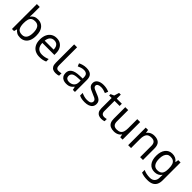

<svg xmlns="http://www.w3.org/2000/svg" viewBox="318 -2331 4143 4143"><g transform="rotate(45 2389.5 -260.0)"><path d="M173 -575Q173 -541 171.5 -511.5Q170 -482 168 -465H173Q196 -499 236 -522Q276 -545 339 -545Q439 -545 499.5 -475.5Q560 -406 560 -268Q560 -176 532.5 -114Q505 -52 455 -21Q405 10 339 10Q276 10 236 -13Q196 -36 173 -68H166L148 0H85V-760H173ZM324 -472Q267 -472 234 -450.5Q201 -429 187 -384.5Q173 -340 173 -271V-267Q173 -168 205.5 -115.5Q238 -63 326 -63Q398 -63 433.5 -116Q469 -169 469 -269Q469 -370 433.5 -421Q398 -472 324 -472Z M907 -546Q976 -546 1025.5 -516Q1075 -486 1101.5 -431.5Q1128 -377 1128 -304V-251H761Q763 -160 807.5 -112.5Q852 -65 932 -65Q983 -65 1022.5 -74.5Q1062 -84 1104 -102V-25Q1063 -7 1023 1.5Q983 10 928 10Q852 10 793.5 -21Q735 -52 702.5 -113.5Q670 -175 670 -264Q670 -352 699.5 -415Q729 -478 782.5 -512Q836 -546 907 -546ZM906 -474Q843 -474 806.5 -433.5Q770 -393 763 -321H1036Q1036 -367 1022 -401Q1008 -435 979.5 -454.5Q951 -474 906 -474Z M1422 10Q1378 10 1343.5 -4.5Q1309 -19 1289 -55.5Q1269 -92 1269 -157V-714H1358V-165Q1358 -117 1376.5 -93Q1395 -69 1435 -69Q1457 -69 1480.5 -72.5Q1504 -76 1517 -80V-6Q1503 1 1475.5 5.5Q1448 10 1422 10Z M1815 -545Q1913 -545 1960 -502Q2007 -459 2007 -365V0H1943L1926 -76H1922Q1899 -47 1874.5 -27.5Q1850 -8 1818.5 1Q1787 10 1742 10Q1694 10 1655.5 -7Q1617 -24 1595 -59.5Q1573 -95 1573 -149Q1573 -229 1636 -272.5Q1699 -316 1830 -320L1921 -323V-355Q1921 -422 1892 -448Q1863 -474 1810 -474Q1768 -474 1730 -461.5Q1692 -449 1659 -433L1632 -499Q1667 -518 1715 -531.5Q1763 -545 1815 -545ZM1841 -259Q1741 -255 1702.5 -227Q1664 -199 1664 -148Q1664 -103 1691.5 -82Q1719 -61 1762 -61Q1830 -61 1875 -98.5Q1920 -136 1920 -214V-262Z M2522 -148Q2522 -96 2496 -61Q2470 -26 2422 -8Q2374 10 2308 10Q2252 10 2211.5 1Q2171 -8 2140 -24V-104Q2172 -88 2217.5 -74.5Q2263 -61 2310 -61Q2377 -61 2407 -82.5Q2437 -104 2437 -140Q2437 -160 2426 -176Q2415 -192 2386.5 -208Q2358 -224 2305 -244Q2253 -264 2216 -284Q2179 -304 2159 -332Q2139 -360 2139 -404Q2139 -472 2194.5 -509Q2250 -546 2340 -546Q2389 -546 2431.5 -536.5Q2474 -527 2511 -510L2481 -440Q2447 -454 2410 -464Q2373 -474 2334 -474Q2280 -474 2251.5 -456.5Q2223 -439 2223 -409Q2223 -387 2236 -371.5Q2249 -356 2279.5 -341.5Q2310 -327 2361 -307Q2412 -288 2448 -268Q2484 -248 2503 -219.5Q2522 -191 2522 -148Z M2831 -62Q2851 -62 2872 -65.5Q2893 -69 2906 -73V-6Q2892 1 2866 5.5Q2840 10 2816 10Q2774 10 2738.5 -4.5Q2703 -19 2681 -55Q2659 -91 2659 -156V-468H2583V-510L2660 -545L2695 -659H2747V-536H2902V-468H2747V-158Q2747 -109 2770.5 -85.5Q2794 -62 2831 -62Z M3461 -536V0H3389L3376 -71H3372Q3355 -43 3328 -25Q3301 -7 3269 1.5Q3237 10 3202 10Q3138 10 3094.5 -10.5Q3051 -31 3029 -74Q3007 -117 3007 -185V-536H3096V-191Q3096 -127 3125 -95Q3154 -63 3215 -63Q3275 -63 3309.5 -85.5Q3344 -108 3358.5 -151.5Q3373 -195 3373 -257V-536Z M3889 -546Q3985 -546 4034 -499.5Q4083 -453 4083 -349V0H3996V-343Q3996 -408 3967 -440Q3938 -472 3876 -472Q3787 -472 3753 -422Q3719 -372 3719 -278V0H3631V-536H3702L3715 -463H3720Q3738 -491 3764.5 -509.5Q3791 -528 3823 -537Q3855 -546 3889 -546Z M4439 -546Q4492 -546 4534.5 -526Q4577 -506 4607 -465H4612L4624 -536H4694V9Q4694 85 4668 136.5Q4642 188 4589 214Q4536 240 4454 240Q4396 240 4347.5 231.5Q4299 223 4261 206V125Q4299 145 4350 156Q4401 167 4459 167Q4528 167 4567.5 126.5Q4607 86 4607 16V-5Q4607 -17 4608 -39.5Q4609 -62 4610 -71H4606Q4578 -30 4536.5 -10Q4495 10 4440 10Q4336 10 4277.5 -63Q4219 -136 4219 -267Q4219 -395 4277.5 -470.5Q4336 -546 4439 -546ZM4451 -472Q4406 -472 4374.5 -448Q4343 -424 4326.5 -378Q4310 -332 4310 -266Q4310 -167 4346.5 -114.5Q4383 -62 4453 -62Q4494 -62 4523 -72.5Q4552 -83 4571 -105.5Q4590 -128 4599 -163Q4608 -198 4608 -246V-267Q4608 -340 4591.5 -385Q4575 -430 4540 -451Q4505 -472 4451 -472Z"/></g></svg>

Font: uoriya25
Style: Book
Weight: 400
Designer: Jelle Bosma - Monotype Design Team
Foundry: Monotype Imaging Inc.
Version: Version 2.003